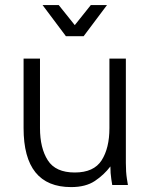

<svg xmlns="http://www.w3.org/2000/svg" viewBox="-20 -743 600 771"><path d="M140.6 -507.8V-228.5Q140.6 -148.4 171.9 -99.4Q203.1 -50.3 280.3 -50.3Q356.9 -50.3 388.2 -99.4Q419.4 -148.4 419.4 -228.5V-507.8H485.4V-88.4Q485.4 -51.8 489.5 -25.9Q493.7 0 493.7 0H430.7Q430.7 0 427 -23.4Q423.3 -46.9 423.3 -74.7Q397.9 -41 361.1 -16.4Q324.2 8.3 265.6 8.3Q74.7 8.3 74.7 -228.5V-507.8ZM215.8 -722.7 280.3 -642.1 344.7 -722.7H409.7L315.9 -597.7H244.6L150.9 -722.7Z"/></svg>

Font: Giphurs Light
Style: Regular
Weight: 300
Version: Version 0.920; ttfautohint (v1.8.4.7-5d5b)